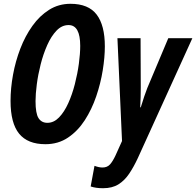

<svg xmlns="http://www.w3.org/2000/svg" viewBox="-20 -745 1027 1005"><path d="M217.8 9.8Q125 9.8 80.1 -45.2Q35.2 -100.1 35.2 -216.8Q35.2 -282.7 48.1 -353.5Q61 -424.3 86.4 -490.5Q111.8 -556.6 149.7 -609.6Q187.5 -662.6 237.3 -693.8Q287.1 -725.1 349.1 -725.1Q442.9 -725.1 485.8 -668.9Q528.8 -612.8 528.8 -502Q528.8 -445.3 517.8 -377Q506.8 -308.6 483.6 -240.5Q460.4 -172.4 423.8 -115.7Q387.2 -59.1 335.9 -24.7Q284.7 9.8 217.8 9.8ZM228 -102.1Q261.7 -102.1 289.1 -130.4Q316.4 -158.7 337.2 -204.6Q357.9 -250.5 371.8 -304.7Q385.7 -358.9 392.8 -411.6Q399.9 -464.4 399.9 -504.9Q399.9 -613.8 338.9 -613.8Q303.7 -613.8 275.9 -584.7Q248 -555.7 227.3 -509Q206.5 -462.4 192.9 -408.4Q179.2 -354.5 172.6 -303.5Q166 -252.4 166 -215.8Q166 -151.4 181.6 -126.7Q197.3 -102.1 228 -102.1ZM519.5 240.2Q481.4 240.2 454.6 231L474.6 123Q497.6 131.8 516.6 131.8Q541.5 131.8 556.2 115.2Q570.8 98.6 585 67.9L618.7 -6.8L594.7 -544.9H715.8L716.8 -288.1Q716.8 -235.4 713.9 -183.1H716.8Q725.1 -210.9 734.6 -239Q744.1 -267.1 751 -284.2L860.8 -544.9H986.8L701.7 82Q680.2 128.4 656.2 164.1Q632.3 199.7 599.9 220Q567.4 240.2 519.5 240.2Z"/></svg>

Font: Open Sans Condensed
Style: Bold Italic
Weight: 700
Width: 3
Italic angle: -12°
Designer: Monotype Design Team
Foundry: Monotype Imaging Inc.
Version: Version 3.003; ttfautohint (v1.8.4)